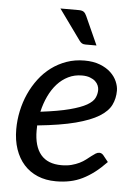

<svg xmlns="http://www.w3.org/2000/svg" viewBox="-53 -765 583 814"><g transform="rotate(5 239.0 -358.0)"><path d="M287 -449.5Q255.5 -449.5 229 -436.5Q202.5 -423.5 182 -400.8Q161.5 -378 147 -347.2Q132.5 -316.5 124.5 -281Q201.5 -290.5 248 -302.8Q294.5 -315 319.5 -329.2Q344.5 -343.5 352.5 -360Q360.5 -376.5 360.5 -394.5Q360.5 -403.5 356.5 -413.2Q352.5 -423 343.8 -431Q335 -439 321 -444.2Q307 -449.5 287 -449.5ZM428 -93.5Q402.5 -67 378 -48.2Q353.5 -29.5 328.2 -17Q303 -4.5 275.2 1.2Q247.5 7 215.5 7Q172 7 137.5 -7.5Q103 -22 79 -48.8Q55 -75.5 42 -113.5Q29 -151.5 29 -198.5Q29 -237.5 37.2 -276.2Q45.5 -315 61.2 -350Q77 -385 99.8 -415Q122.5 -445 151.8 -466.8Q181 -488.5 216.2 -501Q251.5 -513.5 292 -513.5Q330.5 -513.5 358.5 -502.5Q386.5 -491.5 404.5 -474.5Q422.5 -457.5 431.2 -437Q440 -416.5 440 -398Q440 -365 426.5 -337.2Q413 -309.5 377 -287.2Q341 -265 278 -248.5Q215 -232 116 -222Q116 -216.5 115.8 -211.2Q115.5 -206 115.5 -200.5Q115.5 -133.5 144.8 -98.2Q174 -63 233 -63Q257 -63 275.8 -68Q294.5 -73 309.2 -80.2Q324 -87.5 335.2 -96.2Q346.5 -105 355.8 -112.2Q365 -119.5 373 -124.5Q381 -129.5 389 -129.5Q398.5 -129.5 406 -121ZM248.5 -724.5Q263.5 -724.5 270.5 -719.2Q277.5 -714 282.5 -702.5L337 -581.5H290.5Q281 -581.5 275.2 -584.8Q269.5 -588 264 -595.5L171 -724.5Z"/></g></svg>

Font: Lato 2
Style: Italic
Weight: 400
Italic angle: -7°
Designer: Lukasz Dziedzic with Adam Twardoch and Botio Nikoltchev
Foundry: tyPoland Lukasz Dziedzic
Version: Version 2.015; 2015-08-06; http://www.latofonts.com/